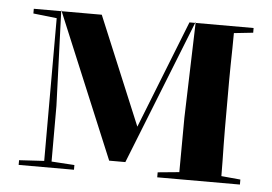

<svg xmlns="http://www.w3.org/2000/svg" viewBox="-43 -600 922 650"><g transform="rotate(5 417.5 -275.0)"><path d="M794 -523 729 -516Q729 -492 728.5 -464Q728 -436 727.5 -408.5Q727 -381 727 -355Q727 -329 727 -308V-238Q727 -217 727 -191Q727 -165 727.5 -137.5Q728 -110 728.5 -82Q729 -54 729 -30L794 -24V-7H513V-24L586 -31L587 -216L597 -543L401 -49H346L140 -543L152 -218V-29L230 -24V-8H42V-24L127 -29V-514L47 -523V-539H278L431 -172L576 -539H794Z"/></g></svg>

Font: XinYuGongZhangJiaSongA
Style: Regular
Weight: 900
Designer: XinYuGong
Foundry: Adobe Systems Incorporated
Version: Version 1.00